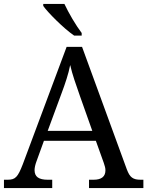

<svg xmlns="http://www.w3.org/2000/svg" viewBox="-20 -951 745 971"><path d="M202.1 -238.8 164.1 -133.8Q159.7 -122.1 157.2 -110.6Q154.8 -99.1 154.8 -90.8Q154.8 -65.4 171.1 -53.7Q187.5 -42 221.2 -42H244.1V0H0V-42H19Q33.7 -42 43.9 -45.2Q54.2 -48.3 62.5 -57.1Q70.8 -65.9 78.4 -81.1Q85.9 -96.2 95.2 -120.1L316.9 -713.9H395L621.1 -95.2Q627 -79.6 633.1 -69.3Q639.2 -59.1 647.5 -53Q655.8 -46.9 666.5 -44.4Q677.2 -42 691.9 -42H705.1V0H430.2V-42H453.1Q513.2 -42 513.2 -89.8Q513.2 -98.1 511 -106.9Q508.8 -115.7 504.9 -127L464.8 -238.8ZM384.8 -463.9Q369.1 -508.3 356.2 -547.1Q343.3 -585.9 335 -622.1Q331.5 -604 326.9 -587.2Q322.3 -570.3 316.9 -552.7Q311.5 -535.2 304.7 -515.9Q297.9 -496.6 289.1 -473.1L221.2 -289.1H446.8ZM393.1 -771H355Q335 -784.7 311.5 -804.9Q288.1 -825.2 266.1 -846.7Q244.1 -868.2 226.1 -887.9Q208 -907.7 198.7 -920.9V-931.2H305.7Q313.5 -914.6 324 -894.8Q334.5 -875 346.2 -855.2Q357.9 -835.4 370.1 -816.9Q382.3 -798.3 393.1 -784.2Z"/></svg>

Font: Droid Serif
Style: Regular
Weight: 400
Version: Version 1.00 build 112